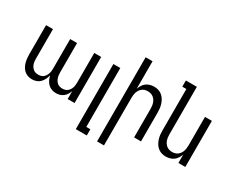

<svg xmlns="http://www.w3.org/2000/svg" viewBox="-131 -1199 2262 1877"><g transform="rotate(30 1000.0 -260.0)"><path d="M208 8Q185 8 162.5 1Q140 -6 122.5 -21Q105 -36 93.5 -56Q82 -76 75.5 -98.5Q69 -121 66.5 -143.5Q64 -166 64 -189V-520H142V-189Q142 -174 143.5 -159Q145 -144 149.5 -129.5Q154 -115 162.5 -102Q171 -89 182.5 -79.5Q194 -70 209 -66Q224 -62 239 -62Q254 -62 269 -66Q284 -70 295.5 -79.5Q307 -89 315 -102Q323 -115 328 -129.5Q333 -144 334.5 -159Q336 -174 336 -189V-520H414V-189Q414 -174 415.5 -159Q417 -144 422 -129.5Q427 -115 435 -102Q443 -89 454.5 -79.5Q466 -70 481 -66Q496 -62 511 -62Q526 -62 541 -66Q556 -70 567.5 -79.5Q579 -89 587.5 -102Q596 -115 600.5 -129.5Q605 -144 606.5 -159Q608 -174 608 -189V-520H686V0H608V-90Q601 -69 589.5 -50.5Q578 -32 561 -18.5Q544 -5 523 1.5Q502 8 480 8Q455 8 430.5 -0.5Q406 -9 388 -27Q370 -45 359.5 -68Q349 -91 343 -115Q338 -91 327 -68Q316 -45 298.5 -27Q281 -9 257 -0.5Q233 8 208 8Z M824 215V-520H902V145H948V215Z M1064 215V-735H1142V-425Q1150 -447 1162.5 -467Q1175 -487 1193.5 -501Q1212 -515 1235 -521.5Q1258 -528 1281 -528Q1306 -528 1329.5 -521Q1353 -514 1372 -498Q1391 -482 1403.5 -461Q1416 -440 1423.5 -416.5Q1431 -393 1433.5 -368.5Q1436 -344 1436 -320V0H1358V-320Q1358 -337 1356 -353.5Q1354 -370 1349 -385.5Q1344 -401 1334.5 -415Q1325 -429 1312 -439Q1299 -449 1283 -453.5Q1267 -458 1250 -458Q1233 -458 1217 -453.5Q1201 -449 1188 -439Q1175 -429 1165.5 -415Q1156 -401 1151 -385.5Q1146 -370 1144 -353.5Q1142 -337 1142 -320V215Z M1719 8Q1694 8 1670.5 1Q1647 -6 1628 -22Q1609 -38 1596.5 -59Q1584 -80 1576.5 -103.5Q1569 -127 1566.5 -151.5Q1564 -176 1564 -200V-665H1518V-735H1642V-200Q1642 -183 1644 -166.5Q1646 -150 1651 -134.5Q1656 -119 1665.5 -105Q1675 -91 1688 -81Q1701 -71 1717 -66.5Q1733 -62 1750 -62Q1767 -62 1783 -66.5Q1799 -71 1812 -81Q1825 -91 1834.5 -105Q1844 -119 1849 -134.5Q1854 -150 1856 -166.5Q1858 -183 1858 -200V-520H1936V0H1858V-95Q1850 -73 1837.5 -53Q1825 -33 1806.5 -19Q1788 -5 1765 1.5Q1742 8 1719 8Z"/></g></svg>

Font: Huly
Style: Regular
Weight: 400
Designer: Belleve Invis
Foundry: Belleve Invis
Version: Version 33.2.5; ttfautohint (v1.8.4)